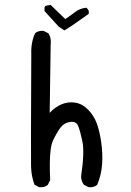

<svg xmlns="http://www.w3.org/2000/svg" viewBox="-20 -782 540 794"><path d="M142.6 -7.8 123 -17.6Q109.4 -52.7 108.4 -94.2Q107.4 -135.7 109.4 -557.6Q107.4 -605.5 125 -644.5Q138.7 -656.2 160.2 -654.3L179.7 -644.5Q193.4 -625 189.5 -595.7L185.5 -315.4Q207 -338.9 234.4 -350.6Q261.7 -362.3 291.5 -357.4Q321.3 -352.5 344.7 -328.1Q368.2 -303.7 379.9 -272.5Q391.6 -241.2 398.4 -194.8Q405.3 -148.4 402.3 -103.5Q399.4 -58.6 381.8 -17.6Q368.2 -5.9 346.7 -7.8L327.1 -17.6Q315.4 -33.2 315.4 -52.7Q330.1 -152.3 320.8 -196.8Q311.5 -241.2 303.2 -261.2Q294.9 -281.2 270.5 -277.8Q246.1 -274.4 231.4 -255.9Q216.8 -237.3 199.2 -201.2Q181.6 -165 187.5 -37.1L177.7 -17.6Q164.1 -5.9 142.6 -7.8ZM246.1 -656.2 222.7 -671.9 164.1 -736.3V-752L168 -757.8L189.5 -761.7L250 -703.1Q270.5 -716.8 291 -732.4Q311.5 -748 336.9 -750Q350.6 -740.2 346.7 -724.6Q321.3 -707 296.9 -689.5Q272.5 -671.9 246.1 -656.2Z"/></svg>

Font: NaikaiFont
Style: Regular-Lite
Weight: 400
Version: Version 1.67